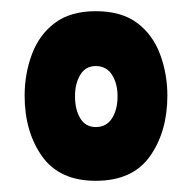

<svg xmlns="http://www.w3.org/2000/svg" viewBox="-20 -735 344 343"><path d="M151 -412Q86 -412 55 -456Q24 -500 24 -564Q24 -603 37 -638Q50 -673 78 -694Q106 -715 151 -715Q197 -715 225 -694Q253 -673 266 -638Q279 -603 279 -564Q279 -500 248 -456Q217 -412 151 -412ZM151 -508Q170 -508 180 -523.5Q190 -539 190 -563Q190 -586 180 -601.5Q170 -617 151 -617Q133 -617 123.5 -601.5Q114 -586 114 -563Q114 -539 123.5 -523.5Q133 -508 151 -508Z"/></svg>

Font: Georama Condensed
Style: Bold
Weight: 700
Width: 3
Designer: Jean-Baptiste Levee
Foundry: Production Type
Version: Version 1.000